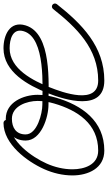

<svg xmlns="http://www.w3.org/2000/svg" viewBox="220 -818 616 1097"><g transform="rotate(-90 528.5 -270.0)"><path d="M374 -558.5C374 -558.5 374 -558.5 374 -558.5C253.1 -558.5 153.9 -424.2 110 -326.1C87.5 -275.7 74.2 -219.9 74.2 -164.5C74.2 -75.9 114.2 17.5 216 17.5C385.9 17.5 475.3 -110.2 518.8 -259.6C528.6 -293.3 534.8 -328.4 534.8 -363.6C534.8 -444.1 492.3 -545.5 398 -545.5C327.7 -545.5 273.5 -506.3 273.5 -432C273.5 -342.2 407.8 -301.5 477.6 -301.5C597.4 -301.5 885.3 -280.1 931.4 -432.3C958.8 -522.6 875.6 -558.5 800.7 -558.5C664.5 -558.5 589 -417.1 545.1 -307.5C505.4 -208.3 436 17.5 616.3 17.5C811.2 17.5 939.6 -110.5 1052.7 -253.6C1058.7 -261.2 1057.4 -272.2 1049.9 -278.2C1042.3 -284.2 1031.3 -282.9 1025.3 -275.3C919.3 -141.2 799.4 -17.5 616.3 -17.5C474 -17.5 548.4 -221.6 577.6 -294.5C615.3 -388.5 681.9 -523.5 800.7 -523.5C850.9 -523.5 917.6 -507.3 897.9 -442.5C859.6 -316 574.6 -336.5 477.6 -336.5C429.8 -336.5 308.5 -365.6 308.5 -432C308.5 -486.7 347 -510.5 398 -510.5C471.3 -510.5 499.8 -423.5 499.8 -363.6C499.8 -331.7 494.1 -299.9 485.2 -269.4C446.2 -135.4 369.5 -17.5 216 -17.5C135.1 -17.5 109.2 -96.1 109.2 -164.5C109.2 -214.9 121.4 -265.9 142 -311.9C179.5 -395.8 268.8 -523.5 374 -523.5C383.7 -523.5 391.5 -531.3 391.5 -541C391.5 -550.6 383.7 -558.5 374 -558.5Z"/></g></svg>

Font: FRB American Cursive Guidelines
Style: Italic
Weight: 400
Italic angle: -25°
Version: Version 2.0;Modular Font Editor K font №1